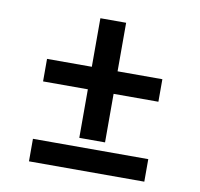

<svg xmlns="http://www.w3.org/2000/svg" viewBox="-67 -634 735 705"><g transform="rotate(10 300.0 -281.5)"><path d="M252 -117V-298H85V-382H252V-563H348V-382H515V-298H348V-117ZM85 0V-84H515V0Z"/></g></svg>

Font: Iosevka Curly Medium Extended
Style: Regular
Weight: 500
Width: 7
Monospace: yes
Designer: Belleve Invis
Foundry: Belleve Invis
Version: Version 11.1.0; ttfautohint (v1.8.3)